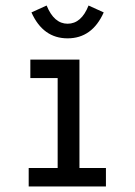

<svg xmlns="http://www.w3.org/2000/svg" viewBox="-20 -676 490 696"><path d="M84 0V-67H189V-393H90V-460H268V-67H364V0ZM301 -656 356 -631Q314 -537 225 -537Q136 -537 94 -631L149 -656Q176 -590 225 -590Q275 -590 301 -656Z"/></svg>

Font: Inconsolata SemiCondensed Medium
Style: Regular
Weight: 500
Width: 4
Monospace: yes
Designer: Raph Levien, Cyreal, Brenton Simpson
Foundry: Raph Levien, Cyreal, Google
Version: Version 3.001; ttfautohint (v1.8.2.53-6de2)